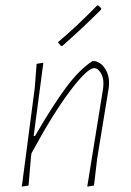

<svg xmlns="http://www.w3.org/2000/svg" viewBox="-20 -689 485 713"><path d="M341 -669 346 -668 356 -658 355 -653Q286 -584 211 -518L206 -519L195 -532Q264 -590 341 -669ZM61 4 109 -362 116 -452 141 -456 105 -184H110Q175 -296 224.5 -363Q274 -430 323 -462H334Q358 -455 372 -431.5Q386 -408 385 -377L384 -364L341 -101L329 0L304 4L363 -361L364 -376Q365 -401 354 -418.5Q343 -436 330 -436Q304 -436 240 -351Q176 -266 97 -120L95 -106L86 0Z"/></svg>

Font: Alegreya Sans Thin
Style: Italic
Weight: 100
Italic angle: -7°
Designer: Juan Pablo del Peral
Foundry: Huerta Tipografica
Version: Version 2.007